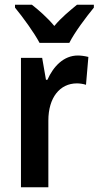

<svg xmlns="http://www.w3.org/2000/svg" viewBox="-20 -786 414 806"><path d="M146 -606H271C293 -650 342 -715 374 -754V-766H303C272 -740 240 -715 208 -677C178 -713 141 -745 114 -766H43V-754C76 -714 124 -648 146 -606ZM307 -553C247 -553 204 -507 179 -451H173L157 -543H68V0H183V-280C183 -376 231 -436 303 -436C313 -436 330 -434 341 -430L351 -547C335 -551 319 -553 307 -553Z"/></svg>

Font: Noto Sans Sinhala UI Condensed SemiBold
Style: Regular
Weight: 600
Width: 3
Designer: Jelle Bosma - Monotype Design Team
Foundry: Monotype Imaging Inc.
Version: Version 2.006